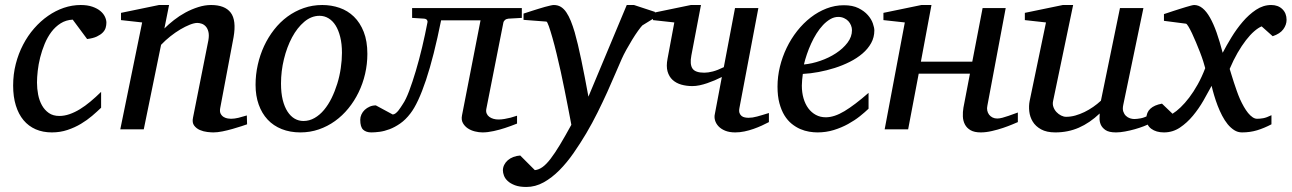

<svg xmlns="http://www.w3.org/2000/svg" viewBox="-20 -514 5133 763"><path d="M402.8 -423.8Q402.8 -414.1 399.9 -403.8Q397 -393.6 388.4 -384.8Q379.9 -376 365 -368.9Q350.1 -361.8 326.2 -358.9L269 -436Q242.2 -434.6 221.2 -421.4Q200.2 -408.2 184.3 -387.2Q168.5 -366.2 157.5 -339.6Q146.5 -313 139.6 -285.6Q132.8 -258.3 129.9 -232.2Q127 -206.1 127 -186Q127 -161.6 131.6 -137.9Q136.2 -114.3 146.7 -95.5Q157.2 -76.7 174.1 -64.9Q190.9 -53.2 215.8 -53.2Q235.8 -53.2 256.3 -60.3Q276.9 -67.4 297.6 -80.1Q318.4 -92.8 339.4 -110.4Q360.4 -127.9 381.8 -148.9V-85.9Q366.2 -70.8 346.2 -53.7Q326.2 -36.6 301.8 -22Q277.3 -7.3 248.3 2.4Q219.2 12.2 186 12.2Q150.4 12.2 121.8 -0.2Q93.3 -12.7 73.5 -36.4Q53.7 -60.1 43 -94.7Q32.2 -129.4 32.2 -173.8Q32.2 -218.8 42.7 -259.8Q53.2 -300.8 71.8 -336.4Q90.3 -372.1 115.7 -401.1Q141.1 -430.2 170.9 -450.9Q200.7 -471.7 233.6 -482.9Q266.6 -494.1 300.8 -494.1Q327.6 -494.1 347.2 -487.3Q366.7 -480.5 378.9 -470.2Q391.1 -460 397 -447.5Q402.8 -435.1 402.8 -423.8Z M961.9 -20Q955.6 -17.6 939.7 -12.5Q923.8 -7.3 904.3 -1.7Q884.8 3.9 864.3 8.1Q843.8 12.2 828.1 12.2Q819.3 12.2 804 10.5Q788.6 8.8 774.4 2.7Q760.3 -3.4 751.5 -15.1Q742.7 -26.9 747.1 -46.9L808.1 -354Q811.5 -374 808.3 -387.2Q805.2 -400.4 798.1 -408.4Q791 -416.5 781.7 -419.7Q772.5 -422.9 764.2 -422.9Q752 -422.9 734.1 -415.8Q716.3 -408.7 696.5 -397Q676.8 -385.3 656.7 -369.4Q636.7 -353.5 620.1 -335.9L551.3 0H458L544.9 -424.8L460.9 -434.1V-462.9L611.8 -494.1H651.9L633.3 -400.9Q649.9 -417.5 671.4 -434.3Q692.9 -451.2 717.3 -464.4Q741.7 -477.5 767.8 -485.8Q793.9 -494.1 818.8 -494.1Q873.5 -494.1 896.7 -463.9Q919.9 -433.6 908.2 -366.2L855 -84Q852.5 -69.8 857.2 -61.5Q861.8 -53.2 869.4 -48.8Q877 -44.4 885.3 -43.2Q893.6 -42 897.9 -42Q911.6 -42 927.7 -45.9Q943.8 -49.8 960.9 -55.2Z M1338.9 -304.2Q1338.9 -339.8 1332 -367.2Q1325.2 -394.5 1313.5 -413.1Q1301.8 -431.6 1285.4 -441.4Q1269 -451.2 1250 -451.2Q1217.3 -451.2 1189.2 -427.5Q1161.1 -403.8 1140.6 -365.5Q1120.1 -327.1 1108.4 -279.1Q1096.7 -231 1096.7 -182.1Q1096.7 -145 1103.5 -117.2Q1110.4 -89.4 1122.6 -70.6Q1134.8 -51.8 1150.9 -42.5Q1167 -33.2 1186 -33.2Q1209.5 -33.2 1230.2 -45.2Q1251 -57.1 1267.8 -77.4Q1284.7 -97.7 1297.9 -124.5Q1311 -151.4 1320.3 -181.4Q1329.6 -211.4 1334.2 -243.2Q1338.9 -274.9 1338.9 -304.2ZM1439.9 -299.8Q1439.9 -259.3 1430.9 -220.5Q1421.9 -181.6 1405 -147Q1388.2 -112.3 1364.5 -83.3Q1340.8 -54.2 1311.3 -33Q1281.7 -11.7 1247.1 0.2Q1212.4 12.2 1173.8 12.2Q1132.8 12.2 1099.6 -1Q1066.4 -14.2 1043.5 -38.8Q1020.5 -63.5 1008.1 -98.4Q995.6 -133.3 995.6 -176.8Q995.6 -217.3 1004.4 -256.6Q1013.2 -295.9 1029.5 -331.1Q1045.9 -366.2 1069.3 -396.2Q1092.8 -426.3 1122.3 -448Q1151.9 -469.7 1186.8 -481.9Q1221.7 -494.1 1260.7 -494.1Q1296.9 -494.1 1329.3 -482.9Q1361.8 -471.7 1386.5 -447.8Q1411.1 -423.8 1425.5 -387.2Q1439.9 -350.6 1439.9 -299.8Z M2000.5 -439.9Q1991.7 -439 1986.6 -434.3Q1981.4 -429.7 1980.5 -424.8L1912.6 -81.1Q1910.6 -70.8 1914.1 -62.7Q1917.5 -54.7 1924.6 -49.6Q1931.6 -44.4 1941.2 -41.7Q1950.7 -39.1 1960.9 -39.1Q1972.2 -39.1 1985.1 -41.3Q1998 -43.5 2009.3 -46.4Q2022 -49.8 2034.7 -54.2V-22.9Q2010.7 -13.2 1986.8 -5.4Q1966.3 1.5 1942.1 6.8Q1918 12.2 1897.5 12.2Q1883.3 12.2 1867.4 8.3Q1851.6 4.4 1839.1 -3.9Q1826.7 -12.2 1819.6 -24.9Q1812.5 -37.6 1815.9 -55.2L1889.6 -433.1H1732.9Q1704.1 -289.6 1672.9 -196Q1641.6 -102.5 1610.8 -63Q1591.8 -38.1 1570.3 -23.2Q1548.8 -8.3 1528.1 -0.5Q1507.3 7.3 1488.5 9.8Q1469.7 12.2 1455.6 12.2Q1435.1 12.2 1423.3 1.5Q1411.6 -9.3 1411.6 -38.1Q1411.6 -48.8 1416.3 -59.1Q1420.9 -69.3 1429.4 -77.4Q1438 -85.4 1449.2 -90.3Q1460.4 -95.2 1473.6 -95.2L1540.5 -59.1Q1545.9 -59.1 1551.5 -63.2Q1557.1 -67.4 1562.3 -73.5Q1567.4 -79.6 1572 -86.9Q1576.7 -94.2 1580.6 -100.1Q1592.8 -117.7 1606 -152.6Q1619.1 -187.5 1632.3 -231.7Q1645.5 -275.9 1657.5 -326.2Q1669.4 -376.5 1678.7 -424.8Q1680.2 -429.7 1677 -434.3Q1673.8 -439 1665.5 -439.9L1617.7 -442.9V-481.9H2053.7V-442.9Z M2532.7 -413.1Q2526.9 -407.2 2515.6 -391.6Q2504.4 -376 2492.4 -356.4Q2480.5 -336.9 2469 -316.2Q2457.5 -295.4 2450.7 -279.8Q2439.9 -255.9 2425.5 -221.7Q2411.1 -187.5 2393.3 -148.2Q2375.5 -108.9 2354.5 -66.7Q2333.5 -24.4 2309.6 16.1Q2286.1 55.7 2259.5 94Q2232.9 132.3 2203.1 162.4Q2173.3 192.4 2140.4 210.7Q2107.4 229 2071.8 229Q2044.4 229 2026.4 222.2Q2008.3 215.3 1997.6 205.3Q1986.8 195.3 1982.7 183.8Q1978.5 172.4 1978.5 163.1Q1978.5 151.9 1983.6 141.4Q1988.8 130.9 1998 122.8Q2007.3 114.7 2020 109.9Q2032.7 105 2047.4 104L2105.5 162.1Q2121.1 160.6 2136.2 149.7Q2151.4 138.7 2168.2 116.7Q2185.1 94.7 2205.1 61.5Q2225.1 28.3 2250.5 -18.1Q2249.5 -23.9 2245.6 -44.2Q2241.7 -64.5 2236.1 -93.5Q2230.5 -122.6 2223.4 -157.7Q2216.3 -192.9 2208.5 -229Q2200.7 -264.2 2192.1 -299.6Q2183.6 -335 2175.5 -363.3Q2167.5 -391.6 2161.1 -409.7Q2154.8 -427.7 2151.4 -428.2L2060.5 -435.1V-460L2074.2 -464.4Q2084 -467.8 2095.7 -471.4Q2107.4 -475.1 2120.6 -479.2Q2133.8 -483.4 2145.5 -486.6Q2157.2 -489.7 2166.7 -491.9Q2176.3 -494.1 2180.7 -494.1Q2196.8 -494.1 2209 -486.6Q2221.2 -479 2230.7 -464.8Q2240.2 -450.7 2248.3 -430.9Q2256.3 -411.1 2263.7 -386.2Q2276.4 -341.8 2290 -276.1Q2303.7 -210.4 2318.4 -129.9L2470.7 -494.1H2499.5L2582.5 -466.8V-443.8Z M3035.6 -28.8Q3022.9 -22 3007.3 -14.9Q2991.7 -7.8 2974.4 -1.7Q2957 4.4 2938.5 8.3Q2919.9 12.2 2901.9 12.2Q2878.4 12.2 2861.8 5.4Q2845.2 -1.5 2835.2 -12.2Q2825.2 -22.9 2821.5 -35.9Q2817.9 -48.8 2820.8 -61L2848.6 -208Q2835 -201.2 2820.1 -194.8Q2805.2 -188.5 2790 -183.3Q2774.9 -178.2 2760 -175Q2745.1 -171.9 2731.4 -171.9Q2708 -171.9 2687.5 -177.7Q2667 -183.6 2652.8 -196.5Q2638.7 -209.5 2632.8 -230.2Q2627 -251 2632.8 -280.8L2659.7 -424.8L2574.7 -434.1V-462.9L2725.6 -494.1H2765.6L2727.5 -293.9Q2720.7 -258.8 2731.7 -241.9Q2742.7 -225.1 2778.8 -225.1Q2793.9 -225.1 2812.7 -230Q2831.5 -234.9 2856.4 -247.1L2900.9 -481.9H2993.7L2918.5 -85Q2916 -72.3 2918.9 -64.7Q2921.9 -57.1 2927.2 -53Q2932.6 -48.8 2939.9 -47.4Q2947.3 -45.9 2954.6 -45.9Q2962.4 -45.9 2970.7 -47.1Q2979 -48.3 2988.8 -51Q2998.5 -53.7 3010 -57.1Q3021.5 -60.5 3035.6 -64.9Z M3365.7 -394Q3365.7 -403.8 3361.8 -413.3Q3357.9 -422.9 3351.1 -430.2Q3344.2 -437.5 3334 -442.1Q3323.7 -446.8 3311.5 -446.8Q3294.9 -446.8 3279.8 -438Q3264.6 -429.2 3250.7 -414.6Q3236.8 -399.9 3224.9 -380.9Q3212.9 -361.8 3203.4 -340.8Q3193.8 -319.8 3186.5 -298.3Q3179.2 -276.9 3174.8 -257.8Q3206.5 -260.7 3240.5 -272.5Q3274.4 -284.2 3302.2 -302.5Q3330.1 -320.8 3347.9 -344.2Q3365.7 -367.7 3365.7 -394ZM3454.6 -393.1Q3454.6 -365.7 3441.9 -342.8Q3429.2 -319.8 3407.5 -301.3Q3385.7 -282.7 3357.2 -268.3Q3328.6 -253.9 3297.1 -243.9Q3265.6 -233.9 3232.9 -227.8Q3200.2 -221.7 3170.4 -220.2Q3168.9 -210.4 3167.7 -196.8Q3166.5 -183.1 3166.5 -173.8Q3166.5 -146.5 3173.1 -123.5Q3179.7 -100.6 3192.1 -83.7Q3204.6 -66.9 3222.2 -57.4Q3239.7 -47.9 3261.7 -47.9Q3295.4 -47.9 3335.9 -72.3Q3376.5 -96.7 3431.6 -145V-82Q3417.5 -68.4 3397 -52Q3376.5 -35.6 3350.3 -21.2Q3324.2 -6.8 3293.5 2.7Q3262.7 12.2 3228.5 12.2Q3213.4 12.2 3195.6 9.3Q3177.7 6.3 3160.2 -1.2Q3142.6 -8.8 3126.2 -22Q3109.9 -35.2 3097.4 -55.4Q3085 -75.7 3077.4 -103.8Q3069.8 -131.8 3069.8 -169.9Q3069.8 -209.5 3079.3 -248.8Q3088.9 -288.1 3106.2 -324Q3123.5 -359.9 3147.9 -390.9Q3172.4 -421.9 3201.7 -444.6Q3231 -467.3 3264.4 -480.2Q3297.9 -493.2 3333.5 -493.2Q3368.2 -493.2 3391.4 -481.7Q3414.6 -470.2 3428.7 -454.1Q3442.9 -438 3448.7 -420.9Q3454.6 -403.8 3454.6 -393.1Z M4024.9 -28.8Q4019 -26.4 4002.9 -19.5Q3986.8 -12.7 3965.8 -5.6Q3944.8 1.5 3921.4 6.8Q3897.9 12.2 3877.4 12.2Q3852.1 12.2 3836.9 3.4Q3821.8 -5.4 3814.5 -19.5Q3807.1 -33.7 3806.4 -51.3Q3805.7 -68.8 3808.6 -85.9L3834.5 -221.2H3630.9L3588.9 0H3495.6L3575.7 -424.8L3490.7 -434.1V-462.9L3641.6 -494.1H3681.6L3639.6 -269H3843.8L3884.8 -481.9H3976.6L3903.8 -94.2Q3901.4 -84 3903.3 -74.7Q3905.3 -65.4 3910.6 -58.3Q3916 -51.3 3924.3 -47.1Q3932.6 -43 3942.9 -43Q3951.7 -43 3963.6 -46.1Q3975.6 -49.3 3987.5 -53.5Q3999.5 -57.6 4009.8 -61.5Q4020 -65.4 4024.9 -66.9Z M4550.8 -23.9Q4541.5 -18.6 4525.1 -12.2Q4508.8 -5.9 4489.7 -0.5Q4470.7 4.9 4450.9 8.5Q4431.2 12.2 4415 12.2Q4386.7 12.2 4373 2.7Q4359.4 -6.8 4354.2 -19.3Q4349.1 -31.7 4349.6 -44.4Q4350.1 -57.1 4350.1 -63Q4310.5 -25.4 4267.3 -6.6Q4224.1 12.2 4173.8 12.2Q4139.2 12.2 4117.2 0Q4095.2 -12.2 4084 -30.8Q4072.8 -49.3 4070.3 -71.3Q4067.9 -93.3 4071.8 -112.8L4136.7 -424.8L4052.7 -434.1V-462.9L4203.6 -494.1H4244.6L4165 -112.8Q4162.1 -100.1 4166.3 -88.6Q4170.4 -77.1 4178.5 -68.6Q4186.5 -60.1 4196.8 -54.9Q4207 -49.8 4216.8 -49.8Q4234.9 -49.8 4253.2 -54.9Q4271.5 -60.1 4289.6 -68.8Q4307.6 -77.6 4324.2 -89.1Q4340.8 -100.6 4355 -113.8L4430.7 -481.9H4523.9L4443.8 -97.2Q4440.4 -81.5 4443.8 -71Q4447.3 -60.5 4454.3 -53.7Q4461.4 -46.9 4470.5 -43.9Q4479.5 -41 4487.8 -41Q4497.6 -41 4513.7 -43.9Q4529.8 -46.9 4550.8 -59.1Z M5092.8 -435.1Q5092.8 -415.5 5079.8 -397.7Q5066.9 -379.9 5037.6 -370.1L4993.7 -409.2Q4980.5 -403.8 4964.4 -389.9Q4948.2 -376 4931.4 -354.2Q4914.6 -332.5 4897.9 -303.7Q4881.3 -274.9 4866.7 -240.2Q4869.6 -231 4873.8 -217Q4877.9 -203.1 4883.3 -186.8Q4888.7 -170.4 4894.8 -153.1Q4900.9 -135.7 4907.7 -120.1Q4915 -104 4923.1 -89.8Q4931.2 -75.7 4939.9 -64.9Q4948.7 -54.2 4957.8 -48.1Q4966.8 -42 4975.6 -42Q4986.8 -42 4999.8 -44.2Q5012.7 -46.4 5032.7 -56.2V-20Q5003.9 -4.9 4975.8 3.7Q4947.8 12.2 4915.5 12.2Q4898.9 12.2 4884.8 3.2Q4870.6 -5.9 4858.6 -20.5Q4846.7 -35.2 4836.7 -54.4Q4826.7 -73.7 4818.8 -94.2Q4811 -114.7 4804.9 -135.3Q4798.8 -155.8 4794.9 -172.9Q4780.8 -146.5 4762.5 -114.5Q4744.1 -82.5 4720.7 -54.2Q4697.3 -25.9 4668.7 -6.8Q4640.1 12.2 4605.5 12.2Q4574.7 12.2 4555.2 -2.2Q4535.6 -16.6 4535.6 -43Q4535.6 -67.4 4551.5 -82Q4567.4 -96.7 4597.7 -102.1L4639.6 -62Q4654.8 -71.3 4671.6 -87.4Q4688.5 -103.5 4705.8 -126.2Q4723.1 -148.9 4739.5 -178.2Q4755.9 -207.5 4769.5 -243.2Q4767.1 -252.9 4761.7 -270Q4756.3 -287.1 4748.8 -306.4Q4741.2 -325.7 4732.9 -345.7Q4724.6 -365.7 4716.8 -382.1Q4709 -398.4 4702.6 -408.9Q4696.3 -419.4 4692.9 -419.9L4605.5 -431.2V-458Q4609.9 -459.5 4619.6 -462.6Q4629.4 -465.8 4641.8 -470Q4654.3 -474.1 4667.7 -478.3Q4681.2 -482.4 4692.9 -486.1Q4704.6 -489.7 4713.4 -491.9Q4722.2 -494.1 4725.6 -494.1Q4743.2 -494.1 4758.8 -481.4Q4774.4 -468.8 4788.3 -444.3Q4802.2 -419.9 4814.7 -384.8Q4827.1 -349.6 4838.9 -304.2Q4853.5 -332.5 4873.8 -365.7Q4894 -398.9 4918.5 -427.5Q4942.9 -456.1 4971.4 -475.1Q5000 -494.1 5031.7 -494.1Q5059.1 -494.1 5075.9 -477.8Q5092.8 -461.4 5092.8 -435.1Z"/></svg>

Font: Charis SIL Cyr
Style: Italic
Weight: 400
Italic angle: -11°
Foundry: SIL International
Version: Version 5.000